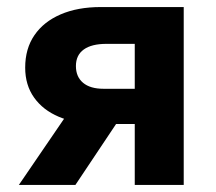

<svg xmlns="http://www.w3.org/2000/svg" viewBox="-20 -525 612 545"><path d="M33.5 0 214.5 -265 251.5 -174.5Q192 -174.5 147 -193.5Q102 -212.5 76.8 -248Q51.5 -283.5 51.5 -333Q51.5 -387 77.8 -425.2Q104 -463.5 152.2 -484.2Q200.5 -505 266 -505H501.5V0H362.5V-400.5H282Q240 -400.5 217.8 -384.5Q195.5 -368.5 195.5 -337.5Q195.5 -307 215.8 -290Q236 -273 274 -273H377.5V-173H309.5L194 0Z"/></svg>

Font: Geologica Cursive SemiBold
Style: Regular
Weight: 600
Designer: Sindre Bremnes, Frode Helland
Foundry: Monokrom Skriftforlag AS
Version: Version 1.010;gftools[0.9.28]